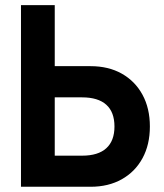

<svg xmlns="http://www.w3.org/2000/svg" viewBox="-20 -713 626 733"><path d="M182.1 0V-118.7H293.5Q354.5 -118.7 385.7 -147Q417 -175.3 417 -230Q417 -285.2 385.7 -313.2Q354.5 -341.3 293.5 -341.3H172.4V-460.4H325.7Q394.1 -460.4 444.8 -431.9Q495.6 -403.3 523.9 -351.5Q552.2 -299.6 552.2 -230.1Q552.2 -160.6 524 -108.9Q495.8 -57.2 444.9 -28.6Q394 0 325.7 0ZM60.1 0V-693.4H189V0Z"/></svg>

Font: Cascadia Code
Style: Regular
Weight: 400
Monospace: yes
Designer: Aaron Bell
Foundry: Saja Typeworks
Version: Version 2106.017